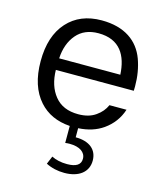

<svg xmlns="http://www.w3.org/2000/svg" viewBox="-110 -592 758 896"><g transform="rotate(15 269.0 -143.5)"><path d="M499.5 -231C500 -238.3 500 -245.1 500 -252.4C500 -299.3 492.7 -342.3 478.5 -381.3C449.7 -459.5 382.3 -509.8 271 -509.8C201.2 -509.8 146 -487.3 105.5 -442.4C64.5 -397 43.9 -334 43.9 -252.4C43.9 -171.4 64.5 -108.4 105 -63C141.6 -22 190.9 0.5 253.4 4.9V86.9C260.7 85.9 268.1 85.4 274.9 85.4C323.2 85.4 352.5 105.5 352.5 137.2C352.5 166 330.6 180.2 286.6 180.2C257.8 180.2 232.9 174.8 211.9 164.1L195.8 202.6C222.7 216.3 252.4 223.1 285.2 223.1C355 223.1 398.9 189 398.9 133.8C398.9 80.6 360.4 48.8 293.9 48.8V4.9C340.8 2.4 380.4 -10.3 413.1 -33.2C449.7 -59.1 475.6 -93.3 489.7 -136.7H407.2C397.9 -115.2 382.8 -96.7 360.8 -81.5C338.9 -65.9 311 -58.1 276.9 -58.1C226.6 -58.1 189 -74.2 163.1 -106.4C137.2 -138.2 124 -179.7 123 -231ZM124 -287.1C126.5 -334.5 140.6 -373.5 166 -403.3C191.4 -433.1 226.6 -447.8 271.5 -447.8C376 -447.8 414.6 -378.4 419.4 -287.1Z"/></g></svg>

Font: Estedad Regular
Style: Regular
Weight: 400
Designer: Amin Abedi
Version: Version 7.3